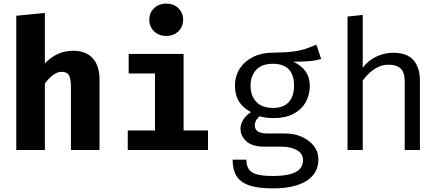

<svg xmlns="http://www.w3.org/2000/svg" viewBox="-20 -829 2440 1061"><path d="M228 -757.5V-478.5Q261.5 -514 300.8 -531.2Q340 -548.5 384 -548.5Q455 -548.5 492.5 -507Q530 -465.5 530 -390V0H372V-346Q372 -394 361.2 -413Q350.5 -432 321 -432Q304.5 -432 288.8 -424.2Q273 -416.5 258 -402Q243 -387.5 228 -367.5V0H70V-742Z M994.5 -531V-108H1129.5V0H686V-108H836.5V-423H691V-531ZM899 -809Q940 -809 966 -783.5Q992 -758 992 -720Q992 -682 966 -656.2Q940 -630.5 899 -630.5Q857.5 -630.5 831.2 -656.2Q805 -682 805 -720Q805 -758 831.2 -783.5Q857.5 -809 899 -809Z M1728.5 -582.5 1754.5 -503.5Q1721 -493 1683 -490.5Q1645 -488 1600.5 -488Q1646 -467 1669 -433.8Q1692 -400.5 1692 -355.5Q1692 -303.5 1668.5 -263Q1645 -222.5 1600.8 -199.5Q1556.5 -176.5 1494 -176.5Q1467.5 -176.5 1449.8 -179Q1432 -181.5 1415.5 -186.5Q1403.5 -178.5 1395.8 -164.5Q1388 -150.5 1388 -135.5Q1388 -116.5 1403 -104Q1418 -91.5 1458.5 -91.5H1553.5Q1606.5 -91.5 1648.8 -72.5Q1691 -53.5 1715.2 -21.5Q1739.5 10.5 1739.5 51.5Q1739.5 129 1673.8 170.5Q1608 212 1488 212Q1404 212 1355.5 194.8Q1307 177.5 1286.2 142.2Q1265.5 107 1265.5 53.5H1341.5Q1341.5 84 1353.5 104Q1365.5 124 1397 133.8Q1428.5 143.5 1487.5 143.5Q1545.5 143.5 1582.2 133.8Q1619 124 1636.8 104.8Q1654.5 85.5 1654.5 57Q1654.5 19.5 1620.5 0.5Q1586.5 -18.5 1535.5 -18.5H1441.5Q1373.5 -18.5 1341.2 -48.5Q1309 -78.5 1309 -117.5Q1309 -143 1323.8 -167Q1338.5 -191 1367 -209.5Q1321.5 -233.5 1300 -269Q1278.5 -304.5 1278.5 -355Q1278.5 -408.5 1305 -449.8Q1331.5 -491 1379 -514.5Q1426.5 -538 1488.5 -538Q1555 -538.5 1596.5 -543.8Q1638 -549 1667.8 -559Q1697.5 -569 1728.5 -582.5ZM1488.5 -476.5Q1425 -476.5 1394.8 -442.2Q1364.5 -408 1364.5 -355Q1364.5 -301.5 1395.5 -267Q1426.5 -232.5 1490.5 -232.5Q1546.5 -232.5 1575.8 -265Q1605 -297.5 1605 -355.5Q1605 -415 1575.8 -445.8Q1546.5 -476.5 1488.5 -476.5Z M1984.5 -746.5V-454.5Q2015.5 -496 2060.8 -516.8Q2106 -537.5 2152.5 -537.5Q2229.5 -537.5 2265 -496.5Q2300.5 -455.5 2300.5 -382.5V0H2216.5V-380.5Q2216.5 -428 2194.5 -449.8Q2172.5 -471.5 2125.5 -471.5Q2095.5 -471.5 2068.5 -458Q2041.5 -444.5 2020 -424.5Q1998.5 -404.5 1984.5 -383.5V0H1900.5V-737.5Z"/></svg>

Font: Fast_Mono
Style: Regular
Weight: 400
Monospace: yes
Designer: Carrois Corporate, Edenspiekermann AG, Nikita Prokopov
Foundry: Carrois Corporate, Edenspiekermann AG, Nikita Prokopov
Version: Version 5.002